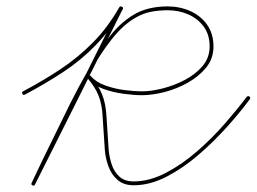

<svg xmlns="http://www.w3.org/2000/svg" viewBox="-20 -573 801 599"><path d="M50 -280Q47 -286 52 -288Q116 -322 170 -358Q224 -394 270 -440.5Q316 -487 352 -550Q355 -555 360 -552Q366 -550 363 -545Q295 -408 226.5 -271Q158 -134 89 3Q87 8 81 5Q76 3 79 -3Q96 -39 113.5 -75.5Q131 -112 149 -148Q174 -200 200 -252Q226 -304 255 -354Q284 -406 316.5 -451.5Q349 -497 393.5 -525Q438 -553 503 -553Q541 -553 573.5 -538.5Q606 -524 626 -496Q646 -468 646 -428Q646 -390 623 -362Q600 -334 565 -314.5Q530 -295 492 -285.5Q454 -276 423 -276Q398 -276 365 -280.5Q332 -285 301.5 -296Q271 -307 254 -328Q250 -332 255 -336Q259 -340 263 -336Q287 -307 298.5 -278.5Q310 -250 312 -212Q314 -186 315.5 -159.5Q317 -133 319 -106Q321 -83 328.5 -60Q336 -37 352.5 -22Q369 -7 397 -7Q446 -7 497 -33.5Q548 -60 595.5 -101.5Q643 -143 682.5 -188.5Q722 -234 749 -270Q749 -270 749 -270Q749 -270 749 -270Q753 -275 758 -272Q763 -268 759 -263Q731 -225 690 -179Q649 -133 600.5 -91Q552 -49 500 -22Q448 5 397 5Q366 5 347 -11.5Q328 -28 318.5 -53.5Q309 -79 307 -106Q305 -132 303.5 -158.5Q302 -185 300 -212Q298 -248 287.5 -274.5Q277 -301 254 -328Q250 -332 255 -336Q259 -340 263 -336Q279 -317 308 -306.5Q337 -296 368.5 -292Q400 -288 423 -288Q451 -288 487 -297Q523 -306 556.5 -323.5Q590 -341 612 -367Q634 -393 634 -428Q634 -465 615.5 -490Q597 -515 567.5 -528Q538 -541 503 -541Q477 -541 452.5 -536.5Q428 -532 405 -519Q365 -497 328.5 -450.5Q292 -404 261 -347.5Q230 -291 204.5 -236.5Q179 -182 160 -143Q142 -106 124.5 -70Q107 -34 89 3Q87 8 81 5Q76 3 79 -3Q147 -139 215.5 -276Q284 -413 352 -550Q355 -555 360 -552Q366 -549 363 -544Q325 -480 279 -432.5Q233 -385 177.5 -348.5Q122 -312 58 -278Q52 -275 50 -280Z"/></svg>

Font: FRB American Cursive Guidelines Arrows Thin
Style: Italic
Weight: 100
Italic angle: -25°
Version: Version 2.0;Modular Font Editor K font №1